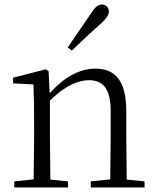

<svg xmlns="http://www.w3.org/2000/svg" viewBox="-20 -830 695 850"><path d="M280 -620 298 -606C341 -647 382 -687 423 -722C451 -748 462 -763 462 -779C462 -799 446 -810 431 -810C414 -810 401 -799 381 -768C348 -719 314 -670 280 -620ZM467 0H620V-27L541 -35L539 -227V-338C539 -474 489 -526 403 -526C337 -526 269 -494 200 -417L195 -515L182 -523L38 -486V-461L128 -456C130 -406 131 -353 131 -285V-227L129 -36L43 -27V0H281V-27L203 -35L201 -227V-384C271 -455 331 -475 374 -475C434 -475 470 -440 470 -339V-227L468 -36L382 -27V0Z"/></svg>

Font: Noto Serif JP Light
Style: Regular
Weight: 300
Designer: Ryoko NISHIZUKA 西塚涼子 (kana & ideographs); Frank Grießhammer (Latin, Greek & Cyrillic); Wenlong ZHANG 张文龙 (bopomofo); San
Foundry: Adobe
Version: Version 2.001;hotconv 1.1.0;makeotfexe 2.6.0